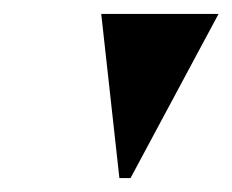

<svg xmlns="http://www.w3.org/2000/svg" viewBox="-20 -734 333 275"><path d="M151 -479H167L293 -714H125Z"/></svg>

Font: Noto Serif Display SemiCondensed Black
Style: Italic
Weight: 900
Width: 4
Italic angle: -12°
Designer: Monotype Design Team
Foundry: Monotype Imaging Inc.
Version: Version 2.009